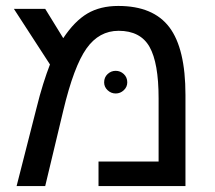

<svg xmlns="http://www.w3.org/2000/svg" viewBox="-20 -629 727 649"><path d="M379.9 -608.9Q498 -608.9 552.5 -536.9Q606.9 -464.8 606.9 -308.1V0H313V-83H516.1V-296.9Q516.1 -416.5 485.4 -470.7Q454.6 -524.9 380.9 -524.9Q314.9 -524.9 272.5 -465.3Q229.5 -404.8 193.8 -254.9L132.8 0H36.1L103 -262.2Q114.3 -308.1 126 -345.2Q137.7 -382.3 148.9 -411.1L26.9 -599.1H132.8L193.8 -500Q231.9 -557.6 275.4 -583.3Q318.8 -608.9 379.9 -608.9ZM332 -350.6Q332 -367.7 343.8 -378.7Q355.5 -389.6 371.1 -389.6Q386.7 -389.6 398.4 -378.7Q410.2 -367.7 410.2 -350.6Q410.2 -335 398.4 -324Q386.7 -313 371.1 -313Q355.5 -313 343.8 -324Q332 -335 332 -350.6Z"/></svg>

Font: Arimo
Style: Regular
Weight: 400
Designer: Steve Matteson
Foundry: Monotype Imaging Inc.
Version: Version 1.33